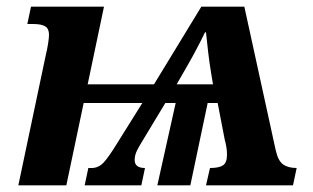

<svg xmlns="http://www.w3.org/2000/svg" viewBox="-20 -556 939 576"><path d="M117 -389Q122 -410 124.5 -426.5Q127 -443 127 -452Q127 -470 115.5 -477Q104 -484 79 -484H62L73 -536H292L243 -303H442L584 -536H713L807 -106Q814 -74 829 -63Q844 -52 870 -52L859 0H598L610 -52Q637 -52 649 -60Q661 -68 661 -92Q661 -104 659 -115.5Q657 -127 654 -138L633 -247H603L551 0H452L507 -247H476L409 -136Q399 -120 391.5 -105.5Q384 -91 384 -76Q384 -52 415 -52L404 0H234L245 -52H255Q275 -52 290 -67.5Q305 -83 332 -127L407 -247H231L179 0H35ZM510 -303H619L614 -333Q608 -369 604.5 -399.5Q601 -430 598 -459H595Q585 -438 570.5 -410.5Q556 -383 545 -364Z"/></svg>

Font: Noto Serif SemiCondensed
Style: Bold Italic
Weight: 700
Width: 4
Italic angle: -12°
Designer: Monotype Design Team
Foundry: Monotype Imaging Inc.
Version: Version 2.014